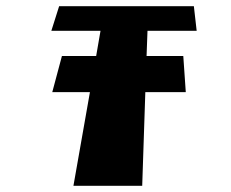

<svg xmlns="http://www.w3.org/2000/svg" viewBox="-20 -597 742 617"><path d="M145 -498H303L289 -417H179L148 -301H269L216 0H437L447 -301H577L569 -417H451L454 -498H612L603 -577H170Z"/></svg>

Font: Hussar Milosc
Style: Bold
Weight: 700
Foundry: Cannot Into Space Fonts
Version: Version 1.02